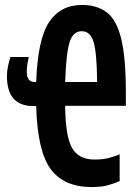

<svg xmlns="http://www.w3.org/2000/svg" viewBox="-20 -744 540 775"><path d="M310 -618Q345 -618 358 -574Q371 -530 372 -413H243Q247 -530 261 -574Q275 -618 310 -618ZM350 11Q390 11 416.5 3.5Q443 -4 463 -13V-121Q444 -113 420 -106.5Q396 -100 361 -100Q297 -100 270.5 -147.5Q244 -195 243 -317H488V-370Q488 -512 469 -588.5Q450 -665 410.5 -694.5Q371 -724 311 -724Q224 -724 178 -654.5Q132 -585 126 -413H120Q88 -413 88 -453Q88 -469 90.5 -485Q93 -501 96 -514H22Q17 -498 12.5 -478Q8 -458 8 -437Q8 -316 114 -316H126Q131 -134 184.5 -61.5Q238 11 350 11Z"/></svg>

Font: Noto Sans Mono UI Condensed
Style: Bold
Weight: 700
Width: 3
Designer: Monotype Design team
Foundry: Monotype Imaging Inc.
Version: 1.000